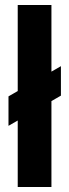

<svg xmlns="http://www.w3.org/2000/svg" viewBox="-20 -749 278 769"><path d="M51 0V-729H186V0ZM14 -245V-363L224 -484V-366Z"/></svg>

Font: Mona Sans Condensed
Style: Bold
Weight: 700
Width: 3
Designer: Deni Anggara
Foundry: GitHub
Version: Version 2.000